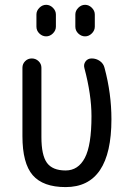

<svg xmlns="http://www.w3.org/2000/svg" viewBox="-20 -760 540 790"><path d="M250 9.8Q157.2 9.8 114.7 -39.1Q72.3 -87.9 72.3 -200.2V-481.4Q72.3 -497.1 83.5 -508.3Q94.7 -519.5 110.8 -519.5Q127 -519.5 138.7 -508.3Q150.4 -497.1 150.4 -481.4V-196.3Q150.4 -121.1 173.3 -89.8Q196.3 -58.6 250 -58.6Q301.8 -58.6 329.1 -110.4Q356.4 -162.1 356.4 -282.2Q356.4 -370.1 327.1 -480.5Q323.2 -495.1 332 -507.3Q340.8 -519.5 357.4 -519.5Q376 -519.5 391.1 -508.8Q406.2 -498 410.2 -480.5Q438.5 -375 438.5 -269.5Q438.5 9.8 250 9.8ZM370.1 -700.2V-650.4Q370.1 -634.8 357.9 -622.6Q345.7 -610.4 330.1 -610.4Q314.5 -610.4 302.2 -622.1Q290 -633.8 290 -650.4V-700.2Q290 -715.8 302.2 -728Q314.5 -740.2 330.1 -740.2Q345.7 -740.2 357.9 -728Q370.1 -715.8 370.1 -700.2ZM129.9 -700.2Q129.9 -715.8 142.1 -728Q154.3 -740.2 169.9 -740.2Q185.5 -740.2 197.8 -728Q210 -715.8 210 -700.2V-650.4Q210 -634.8 197.8 -622.6Q185.5 -610.4 169.9 -610.4Q154.3 -610.4 142.1 -622.1Q129.9 -633.8 129.9 -650.4Z"/></svg>

Font: Rounded Mgen+ 2m regular
Style: Regular
Weight: 400
Designer: [Source Han Sans]
Ryoko NISHIZUKA  (kana & ideographs); Paul D. Hunt (Latin, Greek & Cyrillic); Wenlong ZHANG  (bopomofo
Version: Version 1.059.20150602